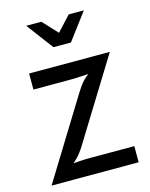

<svg xmlns="http://www.w3.org/2000/svg" viewBox="-116 -844 716 918"><g transform="rotate(-15 242.0 -385.0)"><path d="M23.5 0 266.5 -394.5Q285.5 -425.5 302.5 -444.2Q319.5 -463 339 -474.5L350 -471Q322.5 -469.5 294 -467.8Q265.5 -466 240 -466H58.5V-545.5H458L211.5 -146Q194 -117.5 174.5 -96.8Q155 -76 134 -63.5L130 -74.5Q155 -76 181.2 -78Q207.5 -80 231.5 -80H454.5V0ZM203.5 -637 104 -769.5H179L247 -696.5L314.5 -769.5H389.5L290 -637Z"/></g></svg>

Font: Spline Sans
Style: Regular
Weight: 400
Designer: Eben Sorkin, Mirko Velimirovic
Foundry: Sorkin Type
Version: Version 1.001